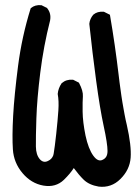

<svg xmlns="http://www.w3.org/2000/svg" viewBox="-20 -727 540 742"><path d="M361.3 -5.9Q324.2 -12.2 303.2 -32.7Q285.2 -50.3 265.1 -77.6Q252.4 -57.1 227.1 -32.2Q195.3 -1.5 147.5 -9.8Q100.6 -18.1 66.9 -58.1Q33.2 -98.1 29.8 -149.4Q26.4 -199.2 30.8 -279.3Q35.2 -358.9 49.8 -472.2Q64.5 -585.4 98.1 -693.4L98.6 -694.8L99.6 -695.8Q115.2 -709 139.2 -707H140.1L141.1 -706.5L160.6 -696.8L162.1 -696.3L162.6 -694.8Q178.2 -675.3 173.8 -649.4V-648.9Q148.4 -548.8 135.7 -446.8Q123 -344.2 120.6 -270Q119.1 -232.4 118.9 -205.1Q118.7 -177.7 118.7 -160.6Q119.1 -128.4 134.3 -111.3Q147.9 -96.2 165.5 -105Q169.4 -106.9 172.6 -109.1Q175.8 -111.3 178.2 -114Q180.7 -116.7 182.6 -119.9Q184.6 -123 185.8 -126.5Q187 -129.9 187.5 -133.8Q191.4 -156.2 197.3 -209.7Q203.1 -263.2 205.6 -300.8Q208 -337.4 203.1 -363.3V-363.8V-364.7Q205.1 -385.7 217.8 -404.8L218.3 -405.3L218.8 -405.8Q236.3 -420.9 261.2 -418.9H262.2L263.2 -418.5L282.7 -408.7L284.7 -407.7L285.6 -406.2Q301.8 -375.5 300.3 -354.5Q298.8 -335.9 299.3 -295.4Q299.8 -255.4 310.5 -203.1Q315.9 -177.7 323.5 -158Q331.1 -138.2 340.8 -125Q350.1 -112.3 359.1 -108.6Q368.2 -105 376.5 -109.4Q386.2 -113.8 390.9 -122.1Q395.5 -130.4 395.5 -143.6Q395.5 -157.7 391.8 -181.6Q388.2 -205.6 380.9 -238.8Q366.2 -306.6 351.6 -415Q336.9 -523.9 325.2 -634.3V-634.8V-635.3Q326.2 -645 330.1 -653.8Q334 -662.6 340.3 -669.9V-670.4H340.8Q356.4 -683.6 380.4 -681.6H381.3L382.3 -681.2L401.9 -671.4L404.8 -669.9L405.3 -667Q424.8 -553.7 438.5 -437.5Q439.9 -423.3 441.9 -409.4Q443.8 -395.5 445.6 -382.3Q447.3 -369.1 449.2 -356.4Q451.2 -343.8 453.1 -331.5Q455.1 -319.3 457.3 -307.6Q459.5 -295.9 461.4 -284.9Q463.4 -273.9 465.6 -263.7Q467.8 -253.4 470.2 -243.7Q488.3 -163.6 484.9 -117.7Q481.4 -70.8 445.3 -35.2Q427.7 -17.6 406.5 -10.3Q385.3 -2.9 361.3 -5.9Z"/></svg>

Font: NaikaiFont
Style: SemiBold
Weight: 600
Version: Version 1.89